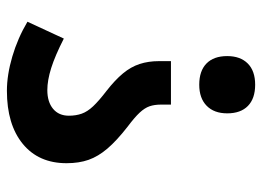

<svg xmlns="http://www.w3.org/2000/svg" viewBox="-124 -640 777 570"><g transform="rotate(-90 265.0 -355.5)"><path d="M239 -237V-266Q239 -286 234 -300.5Q229 -315 215 -330Q201 -345 173 -366Q132 -398 108.5 -425.5Q85 -453 75 -481.5Q65 -510 65 -547Q65 -630 122.5 -677Q180 -724 280 -724Q327 -724 381.5 -708Q436 -692 485 -663L435 -555Q384 -581 347.5 -592.5Q311 -604 282 -604Q247 -604 226.5 -587Q206 -570 206 -540Q206 -519 212 -502Q218 -485 234 -468Q250 -451 280 -428Q312 -403 331.5 -379.5Q351 -356 359.5 -330Q368 -304 368 -273V-237ZM298 13Q257 13 235 -8.5Q213 -30 213 -70Q213 -109 235.5 -131Q258 -153 298 -153Q339 -153 361 -131.5Q383 -110 383 -70Q383 -31 361 -9Q339 13 298 13Z"/></g></svg>

Font: Noto Sans Hanifi Rohingya
Style: Regular
Weight: 400
Designer: Monotype Design Team and DaltonMaag
Foundry: Google LLC
Version: Version 2.101